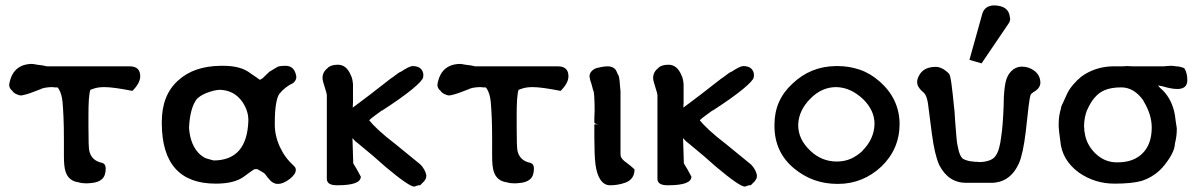

<svg xmlns="http://www.w3.org/2000/svg" viewBox="-20 -681 4457 712"><path d="M461 -435Q500 -435 500 -398Q500 -373 471 -344Q435 -351 409.5 -354.5Q384 -358 367 -358Q341 -358 324 -351Q322 -350 320.5 -350Q319 -350 317 -348Q315 -348 315 -348Q311 -335 309.5 -311.5Q308 -288 308 -256V-211Q308 -134 311 -122Q319 -85 359 -77Q372 -73 372 -56Q372 -29 358 -16.5Q344 -4 316 -2Q308 -1 301 -1Q284 -1 271 -5Q234 -10 223 -45Q217 -63 217 -102V-164Q217 -212 215.5 -245.5Q214 -279 212 -302Q209 -332 199 -349Q195 -356 193 -357H183Q178 -357 174 -358Q163 -358 152.5 -356.5Q142 -355 137 -353L129 -351L135 -352L106 -341Q91 -335 78.5 -331.5Q66 -328 59 -327Q53 -327 48 -329Q43 -331 38 -333Q28 -339 26 -344Q14 -353 14 -367Q26 -442 97 -444Q103 -444 118 -441Q122 -441 124 -440H128Q130 -439 134 -439Q135 -439 135 -439L139 -438Q140 -438 140 -438L154 -435Z M999 -1Q990 -4 982 -12Q974 -20 965 -33Q962 -38 954 -42.5Q946 -47 932 -55L931 -53L925 -54Q919 -52 883 -25Q848 0 780 0Q581 0 580 -223Q580 -226 580 -229Q580 -328 640 -382Q698 -436 799 -437Q804 -437 808 -437Q874 -437 909 -409Q924 -399 934 -392Q943 -385 944 -385Q944 -385 956 -392L954 -391L979 -415L1009 -433Q1017 -437 1039 -437Q1073 -437 1079 -396Q1079 -383 1067 -373Q1037 -359 1016 -333Q1008 -322 1003.5 -294.5Q999 -267 999 -223Q999 -221 999 -219Q999 -177 1018 -136Q1037 -95 1069 -67L1067 -68Q1077 -61 1077 -51Q1077 -35 1054 -17Q1030 1 1011 1Q1006 1 1001 0ZM681 -206Q686 -140 723 -107Q726 -105 732 -100.5Q738 -96 744 -94Q752 -92 761 -89Q770 -86 772 -86Q896 -86 901 -233Q901 -235 901 -236Q901 -270 879 -303Q849 -346 796 -348Q787 -348 773.5 -345Q760 -342 740 -334H741Q731 -330 723 -324.5Q715 -319 710 -314Q684 -280 681 -206Z M1288 -282Q1297 -288 1313 -300.5Q1329 -313 1352 -330L1428 -389Q1436 -394 1445.5 -401.5Q1455 -409 1465 -415V-414Q1497 -435 1509 -436Q1531 -436 1540.5 -426Q1550 -416 1550 -402Q1550 -398 1549 -394Q1547 -382 1509 -350.5Q1471 -319 1397 -271V-272Q1382 -261 1369 -251.5Q1356 -242 1349 -235Q1360 -221 1384 -198.5Q1408 -176 1446 -147L1539 -71Q1547 -63 1553 -52.5Q1559 -42 1561 -31Q1561 -22 1558.5 -17.5Q1556 -13 1553 -9L1538 6H1531Q1528 7 1524 8.5Q1520 10 1516 11Q1497 11 1410 -62Q1388 -82 1364.5 -102Q1341 -122 1313 -145Q1307 -150 1305 -151.5Q1303 -153 1301 -154.5Q1299 -156 1296.5 -158.5Q1294 -161 1287 -169L1290 -75Q1296 -66 1303 -53.5Q1310 -41 1318 -26Q1318 6 1232 6Q1230 6 1229 6Q1192 6 1192 -18V-327Q1192 -332 1190 -338.5Q1188 -345 1185 -355Q1176 -382 1176 -392Q1176 -415 1197 -430L1195 -429Q1207 -441 1233 -441Q1265 -441 1281 -402Q1287 -391 1289 -369V-300Z M2049 -435Q2088 -435 2088 -398Q2088 -373 2059 -344Q2023 -351 1997.5 -354.5Q1972 -358 1955 -358Q1929 -358 1912 -351Q1910 -350 1908.5 -350Q1907 -350 1905 -348Q1903 -348 1903 -348Q1899 -335 1897.5 -311.5Q1896 -288 1896 -256V-211Q1896 -134 1899 -122Q1907 -85 1947 -77Q1960 -73 1960 -56Q1960 -29 1946 -16.5Q1932 -4 1904 -2Q1896 -1 1889 -1Q1872 -1 1859 -5Q1822 -10 1811 -45Q1805 -63 1805 -102V-164Q1805 -212 1803.5 -245.5Q1802 -279 1800 -302Q1797 -332 1787 -349Q1783 -356 1781 -357H1771Q1766 -357 1762 -358Q1751 -358 1740.5 -356.5Q1730 -355 1725 -353L1717 -351L1723 -352L1694 -341Q1679 -335 1666.5 -331.5Q1654 -328 1647 -327Q1641 -327 1636 -329Q1631 -331 1626 -333Q1616 -339 1614 -344Q1602 -353 1602 -367Q1614 -442 1685 -444Q1691 -444 1706 -441Q1710 -441 1712 -440H1716Q1718 -439 1722 -439Q1723 -439 1723 -439L1727 -438Q1728 -438 1728 -438L1742 -435Z M2281 -103Q2286 -89 2303 -78L2317 -67Q2320 -64 2323.5 -61.5Q2327 -59 2333 -53Q2333 -17 2300 -4Q2283 2 2269 4Q2255 6 2244 6Q2243 6 2242 6Q2221 6 2207 -14Q2193 -34 2188 -73Q2186 -90 2185 -115.5Q2184 -141 2184 -173V-220H2201Q2195 -220 2189.5 -222Q2184 -224 2184 -228Q2184 -234 2184 -243.5Q2184 -253 2185 -267Q2185 -274 2185 -284.5Q2185 -295 2184.5 -305.5Q2184 -316 2183.5 -325.5Q2183 -335 2182 -340Q2179 -347 2176.5 -358Q2174 -369 2169 -383L2166 -397Q2166 -417 2190 -428L2212 -433Q2218 -434 2223.5 -434.5Q2229 -435 2234 -435Q2251 -435 2262 -424L2267 -415Q2268 -412 2270.5 -406.5Q2273 -401 2274 -401Q2276 -395 2277.5 -382.5Q2279 -370 2280 -353Q2281 -348 2281 -339V-115Q2281 -106 2282 -101Z M2514 -282Q2523 -288 2539 -300.5Q2555 -313 2578 -330L2654 -389Q2662 -394 2671.5 -401.5Q2681 -409 2691 -415V-414Q2723 -435 2735 -436Q2757 -436 2766.5 -426Q2776 -416 2776 -402Q2776 -398 2775 -394Q2773 -382 2735 -350.5Q2697 -319 2623 -271V-272Q2608 -261 2595 -251.5Q2582 -242 2575 -235Q2586 -221 2610 -198.5Q2634 -176 2672 -147L2765 -71Q2773 -63 2779 -52.5Q2785 -42 2787 -31Q2787 -22 2784.5 -17.5Q2782 -13 2779 -9L2764 6H2757Q2754 7 2750 8.5Q2746 10 2742 11Q2723 11 2636 -62Q2614 -82 2590.5 -102Q2567 -122 2539 -145Q2533 -150 2531 -151.5Q2529 -153 2527 -154.5Q2525 -156 2522.5 -158.5Q2520 -161 2513 -169L2516 -75Q2522 -66 2529 -53.5Q2536 -41 2544 -26Q2544 6 2458 6Q2456 6 2455 6Q2418 6 2418 -18V-327Q2418 -332 2416 -338.5Q2414 -345 2411 -355Q2402 -382 2402 -392Q2402 -415 2423 -430L2421 -429Q2433 -441 2459 -441Q2491 -441 2507 -402Q2513 -391 2515 -369V-300Z M3080 -436Q3083 -436 3086 -436Q3129 -436 3168.5 -422.5Q3208 -409 3243 -378Q3315 -314 3316 -222Q3316 -128 3248 -63Q3215 -32 3174.5 -15.5Q3134 1 3087 1Q3039 1 2999 -13.5Q2959 -28 2924 -57Q2852 -117 2852 -214Q2852 -217 2852 -219Q2852 -310 2919 -371Q2986 -435 3080 -436ZM2940 -219Q2940 -218 2940 -217Q2940 -164 2985 -122Q3027 -82 3083 -82Q3112 -82 3135.5 -92.5Q3159 -103 3180 -123H3179Q3221 -165 3223 -220Q3223 -221 3223 -222Q3223 -272 3180 -314Q3134 -357 3081 -358Q3027 -358 2985 -315Q2964 -294 2952.5 -270Q2941 -246 2940 -219Z M3623 -631Q3632 -659 3664 -661Q3721 -661 3725 -617Q3726 -614 3726 -611Q3726 -603 3721 -595L3620 -446L3575 -459ZM3563 -3Q3497 -3 3463 -69Q3446 -107 3436 -183L3421 -299Q3416 -328 3406 -337Q3395 -346 3390 -353Q3385 -360 3383 -365Q3381 -373 3381 -377Q3381 -392 3394 -410Q3412 -433 3450 -433Q3474 -433 3499 -408Q3504 -403 3508.5 -369Q3513 -335 3518 -283Q3520 -269 3520.5 -255.5Q3521 -242 3522 -232Q3525 -193 3527 -170Q3529 -147 3531 -141Q3539 -96 3555 -90Q3574 -82 3590 -82Q3592 -81 3595 -81Q3599 -81 3603.5 -81Q3608 -81 3612 -80Q3630 -80 3647 -85.5Q3664 -91 3672 -103Q3687 -123 3693 -176Q3699 -212 3702 -292Q3702 -321 3704 -341Q3706 -361 3708 -371Q3713 -399 3729 -416Q3745 -433 3768 -434Q3796 -434 3816.5 -418Q3837 -402 3838 -376Q3838 -375 3838 -374Q3838 -353 3810 -338H3811Q3802 -333 3801 -326V-327Q3796 -311 3784 -194Q3779 -152 3772.5 -122Q3766 -92 3758 -74Q3725 -3 3655 -3Z M3914 -281Q3915 -283 3916.5 -288Q3918 -293 3923 -301L3922 -300Q3928 -312 3937 -333Q3945 -350 3959.5 -367Q3974 -384 3990 -397Q4040 -433 4104 -435H4142Q4150 -435 4160 -436Q4173 -435 4182 -435H4296Q4300 -435 4306 -436Q4315 -437 4322 -437Q4325 -437 4331 -436.5Q4337 -436 4342 -435Q4355 -435 4372 -428Q4383 -410 4383 -384Q4383 -351 4346 -351Q4324 -351 4291 -361Q4289 -361 4274 -364Q4280 -356 4292 -346Q4327 -311 4337 -254Q4338 -243 4340 -231Q4342 -219 4344 -205Q4344 -190 4342.5 -177.5Q4341 -165 4337 -148Q4336 -117 4300 -71Q4266 -27 4213 -10Q4177 0 4113 0Q4040 0 3981 -41Q3918 -87 3912 -158Q3909 -179 3907.5 -193Q3906 -207 3906 -211V-223Q3906 -252 3915 -281ZM4002 -192Q4007 -147 4041 -113Q4075 -80 4118 -79Q4122 -79 4125 -79Q4183 -79 4216.5 -112Q4250 -145 4251 -205Q4251 -207 4251 -208Q4251 -257 4220 -307H4221Q4186 -357 4138 -357Q4100 -357 4075 -346Q4036 -329 4012 -274V-275Q4000 -246 4000 -211Q4000 -208 4001 -204V-195Z"/></svg>

Font: New Athena Unicode
Style: Bold
Weight: 700
Designer: J. Rusten 1997; rev. by R. Hancock 2001, 2002, rev. by D. Mastronarde 2002-2021
Foundry: Society for Classical Studies (formerly American Philological Association)
Version: Version 5.008